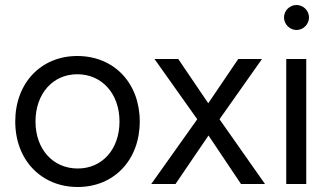

<svg xmlns="http://www.w3.org/2000/svg" viewBox="-20 -736 1322 768"><path d="M291 12C436 12 539 -96 539 -250C539 -404 436 -512 289 -512C144 -512 41 -404 41 -250C41 -96 145 12 291 12ZM291 -62C192 -62 122 -139 122 -250C122 -361 191 -439 289 -439C388 -439 458 -361 458 -250C458 -139 389 -62 291 -62Z M585 0H682L814 -194L944 0H1040L858 -259L1028 -500H933L813 -323L693 -500H598L769 -259Z M1125 0H1205V-500H1125ZM1166 -616C1193 -616 1216 -639 1216 -666C1216 -694 1193 -716 1166 -716C1139 -716 1116 -694 1116 -666C1116 -639 1139 -616 1166 -616Z"/></svg>

Font: HB Figtree Prototype
Style: Regular
Weight: 400
Designer: Alfredo Marco Pradil
Foundry: Hanken Design Co.®
Version: Version 1.002;Glyphs 3.2 (3228)